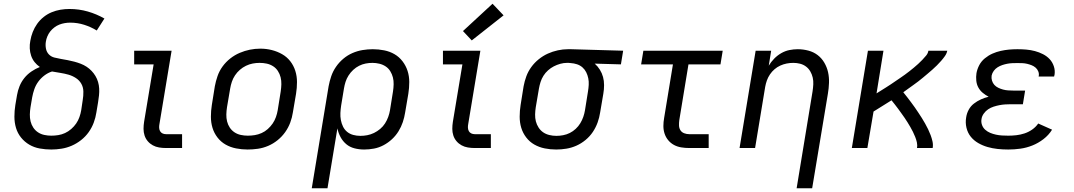

<svg xmlns="http://www.w3.org/2000/svg" viewBox="-20 -791 5740 1026"><path d="M254 8Q223 8 192.5 2.5Q162 -3 136.5 -18Q111 -33 92.5 -56Q74 -79 65.5 -107.5Q57 -136 57 -167.5Q57 -199 62 -230L71 -283Q75 -307 84.5 -330.5Q94 -354 110 -374Q126 -394 148 -409Q170 -424 193 -433Q177 -444 165 -459Q153 -474 146.5 -493Q140 -512 139 -532.5Q138 -553 142 -573Q146 -597 155 -620Q164 -643 178.5 -663.5Q193 -684 213 -700Q233 -716 256 -725.5Q279 -735 303 -739Q327 -743 351 -743Q402 -743 449 -729.5Q496 -716 538 -692L497 -628Q466 -647 430 -658.5Q394 -670 355 -670Q341 -670 326 -667.5Q311 -665 297 -659.5Q283 -654 270.5 -644.5Q258 -635 248.5 -623Q239 -611 233 -596.5Q227 -582 225 -568Q222 -550 225.5 -531.5Q229 -513 241 -500.5Q253 -488 270.5 -483.5Q288 -479 306 -476Q324 -473 342 -469.5Q360 -466 377 -461.5Q394 -457 411 -450.5Q428 -444 442.5 -434.5Q457 -425 469 -412.5Q481 -400 490 -385Q499 -370 504 -353Q509 -336 510 -318Q511 -300 509 -281Q507 -262 504 -244L495 -190Q491 -163 481 -136Q471 -109 454 -85Q437 -61 413.5 -42.5Q390 -24 363.5 -12.5Q337 -1 309 3.5Q281 8 254 8ZM254 -66Q273 -66 291.5 -69Q310 -72 327.5 -80Q345 -88 360.5 -101.5Q376 -115 387 -131Q398 -147 404.5 -165.5Q411 -184 414 -202L422 -256Q426 -279 425.5 -302Q425 -325 414.5 -343.5Q404 -362 385.5 -374Q367 -386 346 -392Q325 -398 302.5 -401.5Q280 -405 258 -409Q236 -402 217 -387.5Q198 -373 184.5 -354.5Q171 -336 163.5 -314.5Q156 -293 152 -271L143 -218Q140 -199 139.5 -179.5Q139 -160 143.5 -142Q148 -124 158 -109Q168 -94 183 -84Q198 -74 216.5 -70Q235 -66 254 -66Z M867 0Q848 0 830 -3Q812 -6 796.5 -14.5Q781 -23 769.5 -36.5Q758 -50 752.5 -67Q747 -84 747 -102.5Q747 -121 750 -140L801 -447H697V-520H897L832 -128Q830 -118 830.5 -108Q831 -98 835.5 -90Q840 -82 848.5 -78Q857 -74 867 -74H953V0Z M1303 8Q1272 8 1241.5 2Q1211 -4 1185.5 -18.5Q1160 -33 1142 -56.5Q1124 -80 1115.5 -108Q1107 -136 1107 -167.5Q1107 -199 1112 -230L1128 -330Q1133 -357 1142.5 -384.5Q1152 -412 1169.5 -436Q1187 -460 1210.5 -478.5Q1234 -497 1261 -508.5Q1288 -520 1315.5 -525.5Q1343 -531 1371 -531Q1403 -531 1432.5 -523.5Q1462 -516 1487.5 -501.5Q1513 -487 1531 -464Q1549 -441 1558 -412.5Q1567 -384 1567 -352.5Q1567 -321 1562 -290L1545 -190Q1541 -163 1531 -136Q1521 -109 1504 -85Q1487 -61 1463.5 -42Q1440 -23 1413 -11.5Q1386 0 1358 4Q1330 8 1303 8ZM1304 -66Q1323 -66 1341.5 -69Q1360 -72 1378 -80Q1396 -88 1411 -101.5Q1426 -115 1437 -131Q1448 -147 1454.5 -165.5Q1461 -184 1464 -202L1480 -302Q1483 -322 1483.5 -341Q1484 -360 1479.5 -378Q1475 -396 1465 -411.5Q1455 -427 1439.5 -437Q1424 -447 1405.5 -451Q1387 -455 1367 -455Q1349 -455 1330.5 -451.5Q1312 -448 1294.5 -439.5Q1277 -431 1262 -418Q1247 -405 1236 -388.5Q1225 -372 1219 -354Q1213 -336 1210 -318L1193 -218Q1190 -199 1189.5 -179.5Q1189 -160 1193.5 -142Q1198 -124 1208 -109Q1218 -94 1233 -84Q1248 -74 1266.5 -70Q1285 -66 1304 -66Z M1646 215 1736 -330Q1741 -357 1750 -383.5Q1759 -410 1775.5 -434Q1792 -458 1814.5 -477Q1837 -496 1863.5 -507.5Q1890 -519 1917.5 -523.5Q1945 -528 1972 -528Q2003 -528 2033 -522Q2063 -516 2088 -501.5Q2113 -487 2131 -463.5Q2149 -440 2158 -412Q2167 -384 2167 -352.5Q2167 -321 2162 -290L2145 -190Q2141 -164 2132.5 -138.5Q2124 -113 2109.5 -89.5Q2095 -66 2074.5 -47Q2054 -28 2029.5 -15Q2005 -2 1978.5 3Q1952 8 1926 8Q1899 8 1874 1.5Q1849 -5 1830.5 -20.5Q1812 -36 1800 -58Q1788 -80 1783 -105L1730 215ZM1906 -65Q1924 -65 1942.5 -68.5Q1961 -72 1978.5 -80.5Q1996 -89 2011.5 -102Q2027 -115 2037.5 -131.5Q2048 -148 2054.5 -166Q2061 -184 2064 -202L2080 -302Q2083 -321 2083.5 -340.5Q2084 -360 2079.5 -377.5Q2075 -395 2065.5 -410.5Q2056 -426 2041 -436Q2026 -446 2007.5 -450.5Q1989 -455 1970 -455Q1952 -455 1934 -451.5Q1916 -448 1899 -439.5Q1882 -431 1867.5 -417.5Q1853 -404 1842.5 -387.5Q1832 -371 1826.5 -353.5Q1821 -336 1818 -318L1803 -227Q1800 -207 1799 -187.5Q1798 -168 1801.5 -149.5Q1805 -131 1813 -114.5Q1821 -98 1835 -86.5Q1849 -75 1867.5 -70Q1886 -65 1906 -65Z M2517 0Q2498 0 2480 -3Q2462 -6 2446.5 -14.5Q2431 -23 2419.5 -36.5Q2408 -50 2402.5 -67Q2397 -84 2397 -102.5Q2397 -121 2400 -140L2451 -447H2347V-520H2547L2482 -128Q2480 -118 2480.5 -108Q2481 -98 2485.5 -90Q2490 -82 2498.5 -78Q2507 -74 2517 -74H2603V0ZM2501 -575 2454 -625 2612 -771 2671 -709Z M2952 8Q2921 8 2891 2Q2861 -4 2835.5 -18.5Q2810 -33 2792 -56.5Q2774 -80 2765.5 -108Q2757 -136 2757 -167.5Q2757 -199 2762 -230L2778 -330Q2783 -357 2792.5 -383Q2802 -409 2819 -432.5Q2836 -456 2859 -474.5Q2882 -493 2907.5 -504.5Q2933 -516 2960.5 -522Q2988 -528 3015 -528Q3019 -528 3023 -528Q3027 -528 3031 -528L3310 -520L3298 -447L3158 -451Q3174 -437 3185.5 -418.5Q3197 -400 3202.5 -379.5Q3208 -359 3208 -336Q3208 -313 3204 -290L3187 -190Q3183 -163 3173.5 -136.5Q3164 -110 3148 -86Q3132 -62 3109 -43Q3086 -24 3060 -12.5Q3034 -1 3006.5 3.5Q2979 8 2952 8ZM2953 -65Q2971 -65 2989.5 -68.5Q3008 -72 3025 -80.5Q3042 -89 3056.5 -102.5Q3071 -116 3081 -132.5Q3091 -149 3097 -166.5Q3103 -184 3106 -202L3122 -302Q3125 -320 3126 -338Q3127 -356 3123.5 -373Q3120 -390 3112.5 -405Q3105 -420 3092.5 -431Q3080 -442 3063.5 -447.5Q3047 -453 3029 -454L3019 -455Q3017 -455 3014.5 -455Q3012 -455 3009 -455Q2992 -455 2974 -450Q2956 -445 2939.5 -436.5Q2923 -428 2908.5 -415Q2894 -402 2884 -386Q2874 -370 2868.5 -352.5Q2863 -335 2860 -318L2843 -218Q2840 -199 2839.5 -179.5Q2839 -160 2843.5 -142.5Q2848 -125 2858 -109.5Q2868 -94 2882.5 -84Q2897 -74 2915.5 -69.5Q2934 -65 2953 -65Z M3663 0Q3641 0 3620 -3.5Q3599 -7 3581.5 -16.5Q3564 -26 3551 -41.5Q3538 -57 3531.5 -76.5Q3525 -96 3525 -117.5Q3525 -139 3529 -161L3576 -447H3406L3418 -520H3842L3830 -447H3659L3610 -149Q3608 -135 3608.5 -120.5Q3609 -106 3616 -95Q3623 -84 3636 -79Q3649 -74 3663 -74H3767V0Z M4237 215 4322 -302Q4325 -321 4326 -340Q4327 -359 4323 -376.5Q4319 -394 4310 -409.5Q4301 -425 4287 -435.5Q4273 -446 4255.5 -450.5Q4238 -455 4219 -455Q4201 -455 4183.5 -451.5Q4166 -448 4149.5 -440.5Q4133 -433 4119 -421Q4105 -409 4094.5 -393.5Q4084 -378 4078 -361Q4072 -344 4069 -327L4015 0H3932L4018 -520H4101L4088 -440Q4100 -460 4117 -477.5Q4134 -495 4155 -507Q4176 -519 4198.5 -523.5Q4221 -528 4243 -528Q4272 -528 4300 -520.5Q4328 -513 4349.5 -496.5Q4371 -480 4385 -456Q4399 -432 4405 -405Q4411 -378 4410 -348.5Q4409 -319 4404 -290L4320 215Z M4532 0 4618 -520H4701L4664 -292Q4677 -300 4689.5 -308Q4702 -316 4715 -324Q4728 -332 4740.5 -340.5Q4753 -349 4765.5 -357.5Q4778 -366 4790.5 -374.5Q4803 -383 4815.5 -392Q4828 -401 4840 -410.5Q4852 -420 4863.5 -429.5Q4875 -439 4886.5 -449.5Q4898 -460 4908.5 -471Q4919 -482 4929 -494Q4939 -506 4941 -520H5042Q5039 -505 5029.5 -491.5Q5020 -478 5009 -465.5Q4998 -453 4986.5 -441.5Q4975 -430 4962.5 -419Q4950 -408 4937.5 -397.5Q4925 -387 4912.5 -376.5Q4900 -366 4887 -356Q4874 -346 4860.5 -336.5Q4847 -327 4834 -317.5Q4821 -308 4807 -298Q4818 -285 4828 -271.5Q4838 -258 4848.5 -244.5Q4859 -231 4868.5 -217Q4878 -203 4887.5 -189Q4897 -175 4906 -160.5Q4915 -146 4923.5 -131Q4932 -116 4939.5 -100.5Q4947 -85 4953 -69Q4959 -53 4963 -35.5Q4967 -18 4964 0H4880Q4883 -15 4879.5 -30.5Q4876 -46 4870.5 -59.5Q4865 -73 4858.5 -86.5Q4852 -100 4844.5 -112.5Q4837 -125 4829.5 -137.5Q4822 -150 4813.5 -162Q4805 -174 4796.5 -186Q4788 -198 4779.5 -209.5Q4771 -221 4762 -232.5Q4753 -244 4744 -255Q4720 -240 4696 -225Q4672 -210 4648 -195L4615 0Z M5368 8Q5339 8 5311 5Q5283 2 5257 -5.5Q5231 -13 5207.5 -26.5Q5184 -40 5167.5 -60.5Q5151 -81 5144.5 -108.5Q5138 -136 5143 -164Q5146 -185 5156.5 -204.5Q5167 -224 5184.5 -237.5Q5202 -251 5222 -260Q5242 -269 5263 -274Q5246 -283 5231.5 -295Q5217 -307 5208 -323.5Q5199 -340 5197 -360Q5195 -380 5198 -400Q5202 -422 5213 -443Q5224 -464 5243 -479.5Q5262 -495 5283.5 -504.5Q5305 -514 5327.5 -519Q5350 -524 5372 -526Q5394 -528 5417 -528Q5441 -528 5464.5 -526Q5488 -524 5510.5 -518Q5533 -512 5553.5 -501.5Q5574 -491 5589 -475Q5604 -459 5611.5 -436.5Q5619 -414 5615 -390Q5614 -388 5613.5 -386Q5613 -384 5613 -382H5530Q5530 -383 5530.5 -384Q5531 -385 5531 -386Q5533 -398 5528 -410Q5523 -422 5513.5 -430Q5504 -438 5492.5 -442.5Q5481 -447 5468.5 -450Q5456 -453 5443 -453.5Q5430 -454 5417 -454Q5403 -454 5390 -453.5Q5377 -453 5363.5 -450.5Q5350 -448 5336.5 -443.5Q5323 -439 5311 -431.5Q5299 -424 5290.5 -412.5Q5282 -401 5279 -387Q5277 -373 5281 -360Q5285 -347 5293.5 -337.5Q5302 -328 5314.5 -322Q5327 -316 5340 -312.5Q5353 -309 5367 -308Q5381 -307 5395 -307H5458L5446 -234H5382Q5367 -234 5351.5 -233Q5336 -232 5320.5 -229Q5305 -226 5289.5 -221Q5274 -216 5260.5 -207Q5247 -198 5237 -184Q5227 -170 5225 -155Q5222 -139 5227.5 -123.5Q5233 -108 5245 -97.5Q5257 -87 5271.5 -81Q5286 -75 5302 -71.5Q5318 -68 5334.5 -67Q5351 -66 5368 -66Q5390 -66 5411.5 -68.5Q5433 -71 5454.5 -78Q5476 -85 5495.5 -98.5Q5515 -112 5528 -131L5602 -98Q5584 -69 5556 -47.5Q5528 -26 5496.5 -13.5Q5465 -1 5432.5 3.5Q5400 8 5368 8Z"/></svg>

Font: Zed Sans Extended
Style: Italic
Weight: 400
Width: 7
Italic angle: -9°
Designer: Belleve Invis
Foundry: Belleve Invis
Version: Version 1.0.0; ttfautohint (v1.8.4)